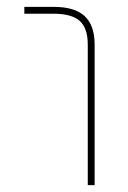

<svg xmlns="http://www.w3.org/2000/svg" viewBox="-20 -540 372 560"><path d="M136 -500H51V-520H136Q198 -520 227 -493Q256 -466 256 -410V0H236V-410Q236 -458 212.5 -479Q189 -500 136 -500Z"/></svg>

Font: M PLUS 1p Thin
Style: Regular
Weight: 250
Version: Version 1.062